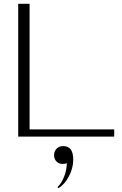

<svg xmlns="http://www.w3.org/2000/svg" viewBox="-20 -720 642 1012"><path d="M76 -700H136V-38H582V0H76ZM283 266Q304 247 318 211Q332 175 332 140Q324 144 310 144Q290 144 277.5 131Q265 118 265 98Q265 77 278.5 63.5Q292 50 313 50Q366 50 366 121Q366 166 343.5 209Q321 252 288 272Z"/></svg>

Font: Fahkwang ExtraLight
Style: Regular
Weight: 275
Designer: Suppakit Chalermlarp | Katatrad Co.,Ltd.
Foundry: Cadson Demak Co.,Ltd.
Version: Version 1.000; ttfautohint (v1.6)